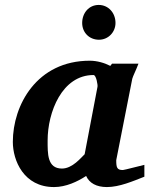

<svg xmlns="http://www.w3.org/2000/svg" viewBox="-20 -746 607 778"><path d="M565 -30V-78C555 -76 483 -57 478 -57C454 -57 451 -67 451 -97L516 -427C518 -436 534 -468 541 -488H434L427 -479C404 -491 373 -500 344 -500C129 -500 32 -320 32 -171C32 -96 76 12 199 12C247 12 294 -10 329 -33C342 -4 371 12 413 12C464 12 519 -12 565 -30ZM375 -394C328 -149 338 -201 323 -121C309 -108 274 -63 231 -63C171 -63 173 -124 173 -177C173 -291 231 -442 359 -442C370 -442 377 -400 375 -394ZM448 -653C448 -694 419 -726 380 -726C340 -726 313 -693 313 -653C313 -614 342 -585 381 -585C419 -585 448 -616 448 -653Z"/></svg>

Font: Veleka
Style: Bold Italic
Weight: 700
Italic angle: -12°
Designer: Stefan Peev, Context Ltd, 2016; SIL International, 1997-2014.
Foundry: Stefan Peev, Context Ltd, 2016
Version: Version 5.000